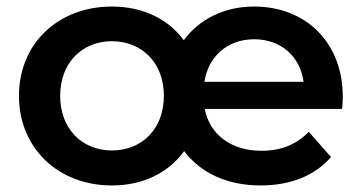

<svg xmlns="http://www.w3.org/2000/svg" viewBox="-20 -560 1105 587"><path d="M1028 -264C1028 -431 914 -540 757 -540C665 -540 589 -501 542 -437C495 -501 418 -540 322 -540C158 -540 38 -427 38 -267C38 -107 158 7 322 7C419 7 496 -33 543 -98C592 -33 672 7 777 7C868 7 943 -23 992 -80L924 -157C886 -118 839 -99 780 -99C686 -99 621 -149 606 -227H1026C1027 -239 1028 -253 1028 -264ZM757 -440C839 -440 898 -387 908 -310H605C617 -388 676 -440 757 -440ZM322 -100C232 -100 164 -165 164 -267C164 -369 232 -434 322 -434C413 -434 481 -369 481 -267C481 -165 413 -100 322 -100Z"/></svg>

Font: Talent
Style: Bold
Weight: 600
Designer: Mike Powis
Version: Version 1.001;hotconv 1.0.109;makeotfexe 2.5.65596